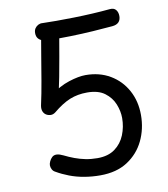

<svg xmlns="http://www.w3.org/2000/svg" viewBox="-87 -845 817 936"><g transform="rotate(-10 321.5 -377.0)"><path d="M171 -723Q174 -737 185.5 -744.5Q197 -752 210 -752Q239 -753 249.5 -736.5Q260 -720 258 -709Q257 -700 251 -666Q245 -632 237 -585Q229 -538 219.5 -489Q210 -440 201 -400L166 -407Q216 -445 264.5 -460.5Q313 -476 347 -476Q416 -476 468.5 -445Q521 -414 550.5 -360Q580 -306 580 -238Q580 -169 552 -111Q524 -53 469.5 -17.5Q415 18 334 18Q294 18 255.5 11.5Q217 5 183 -8Q149 -21 120 -38Q110 -43 105 -53Q100 -63 100 -73Q100 -81 105 -92Q110 -103 118.5 -111Q127 -119 140 -119Q148 -119 157 -116Q166 -113 174 -109Q198 -97 223.5 -87.5Q249 -78 276.5 -72.5Q304 -67 335 -67Q388 -67 421.5 -91.5Q455 -116 471 -155.5Q487 -195 487 -239Q487 -273 473 -308Q459 -343 427 -367Q395 -391 340 -391Q293 -391 254.5 -375.5Q216 -360 170 -322Q159 -314 148 -314Q136 -314 125.5 -320Q115 -326 110 -338Q105 -350 108 -367Q121 -426 131 -485.5Q141 -545 151 -605Q161 -665 171 -723ZM141 -720Q141 -734 147.5 -743.5Q154 -753 164 -758Q174 -763 184 -762Q214 -761 254 -761Q294 -761 340 -762Q386 -763 432 -765.5Q478 -768 520 -772Q540 -774 550 -762Q560 -750 560 -731Q560 -712 549.5 -701Q539 -690 518 -688Q473 -684 420 -680.5Q367 -677 310 -675.5Q253 -674 195 -675Q184 -676 171 -679.5Q158 -683 149.5 -693Q141 -703 141 -720Z"/></g></svg>

Font: Playpen Sans Thai
Style: Regular
Weight: 400
Designer: Sirin Gunkloy, Laura Meseguer, Veronika Burian, José Scaglione
Foundry: TypeTogether
Version: Version 2.000